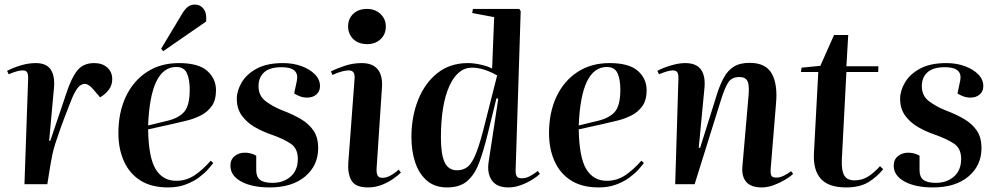

<svg xmlns="http://www.w3.org/2000/svg" viewBox="-20 -806 4359 840"><path d="M103 -459Q104 -478 99.5 -488Q95 -498 79 -498Q70 -498 55.5 -494.5Q41 -491 18 -481L11 -496Q33 -508 68 -519Q103 -530 136 -530Q184 -530 202.5 -501Q221 -472 216 -420L195 -190H200L271 -400Q293 -467 319 -498.5Q345 -530 392 -530Q428 -530 449.5 -510.5Q471 -491 471 -460Q471 -433 456 -413.5Q441 -394 418 -380L389 -414Q368 -439 351 -439Q342 -439 332 -433Q322 -427 310 -406.5Q298 -386 282 -343Q260 -287 246 -248Q232 -209 223 -181Q214 -153 209 -129.5Q204 -106 200 -81L187 0H87Z M763 -530Q848 -530 886.5 -496Q925 -462 925 -411Q925 -368 906.5 -342Q888 -316 858.5 -301Q829 -286 795.5 -278Q762 -270 732 -263L628 -240Q630 -117 661 -66Q692 -15 751 -15Q795 -15 831 -39Q867 -63 902 -103L913 -93Q905 -82 889.5 -64.5Q874 -47 849.5 -29Q825 -11 791.5 1.5Q758 14 715 14Q643 14 595 -16Q547 -46 522.5 -100Q498 -154 498 -224Q498 -314 530.5 -383Q563 -452 622.5 -491Q682 -530 763 -530ZM810 -414Q810 -459 797.5 -486Q785 -513 751 -513Q638 -513 628 -257L714 -278Q763 -290 786.5 -317.5Q810 -345 810 -414ZM780 -751Q790 -767 802.5 -776.5Q815 -786 833 -786Q856 -786 870.5 -767.5Q885 -749 882 -712L694 -582L685 -593Z M1172 -6Q1220 -6 1251.5 -33.5Q1283 -61 1283 -111Q1283 -156 1252.5 -177Q1222 -198 1165 -218Q1127 -231 1093 -251Q1059 -271 1037.5 -301Q1016 -331 1016 -374Q1016 -409 1037.5 -445.5Q1059 -482 1103.5 -506Q1148 -530 1218 -530Q1263 -530 1299.5 -516.5Q1336 -503 1358 -480.5Q1380 -458 1380 -429Q1380 -407 1364.5 -393Q1349 -379 1324 -379Q1307 -379 1292.5 -384.5Q1278 -390 1267 -397L1279 -454Q1290 -512 1212 -512Q1160 -512 1135.5 -489.5Q1111 -467 1111 -429Q1111 -387 1142 -363.5Q1173 -340 1213 -324Q1261 -306 1296.5 -285Q1332 -264 1352 -234Q1372 -204 1372 -158Q1372 -82 1315 -34Q1258 14 1160 14Q1082 14 1035 -12Q988 -38 988 -81Q988 -108 1006.5 -123Q1025 -138 1051 -138Q1078 -138 1101 -125V-61Q1101 -32 1118 -19Q1135 -6 1172 -6Z M1503 -691Q1503 -724 1525.5 -745.5Q1548 -767 1586 -767Q1621 -767 1644.5 -745Q1668 -723 1668 -690Q1668 -656 1645 -634.5Q1622 -613 1587 -613Q1548 -613 1525.5 -635Q1503 -657 1503 -691ZM1531 -458Q1533 -479 1527 -488.5Q1521 -498 1505 -498Q1479 -498 1434 -478L1428 -494Q1450 -505 1486.5 -517.5Q1523 -530 1562 -530Q1611 -530 1633 -502Q1655 -474 1651 -422L1628 -75Q1626 -50 1631.5 -39Q1637 -28 1653 -28Q1670 -28 1688.5 -38Q1707 -48 1724 -64L1734 -51Q1723 -40 1701.5 -24.5Q1680 -9 1651 2.5Q1622 14 1590 14Q1535 14 1517.5 -16.5Q1500 -47 1504 -97Z M2236 -66Q2235 -46 2240 -36Q2245 -26 2263 -26Q2282 -26 2300.5 -36.5Q2319 -47 2333 -58L2342 -45Q2332 -35 2310 -21Q2288 -7 2260 3.5Q2232 14 2204 14Q2153 14 2131.5 -17.5Q2110 -49 2118 -99L2160 -374L2152 -376L2110 -205Q2095 -146 2077 -96Q2059 -46 2026.5 -16Q1994 14 1936 14Q1882 14 1847.5 -16Q1813 -46 1796.5 -95.5Q1780 -145 1780 -206Q1780 -296 1809.5 -369.5Q1839 -443 1894 -486.5Q1949 -530 2027 -530Q2053 -530 2084 -523Q2115 -516 2133 -506L2142 -731L2046 -749L2049 -767H2252L2258 -757ZM1980 -61Q2008 -61 2027.5 -77.5Q2047 -94 2065 -141Q2083 -188 2105 -279L2155 -476Q2095 -510 2045 -510Q1982 -510 1945.5 -428.5Q1909 -347 1909 -204Q1909 -130 1925.5 -95.5Q1942 -61 1980 -61Z M2647 -530Q2732 -530 2770.5 -496Q2809 -462 2809 -411Q2809 -368 2790.5 -342Q2772 -316 2742.5 -301Q2713 -286 2679.5 -278Q2646 -270 2616 -263L2512 -240Q2514 -117 2545 -66Q2576 -15 2635 -15Q2679 -15 2715 -39Q2751 -63 2786 -103L2797 -93Q2789 -82 2773.5 -64.5Q2758 -47 2733.5 -29Q2709 -11 2675.5 1.5Q2642 14 2599 14Q2527 14 2479 -16Q2431 -46 2406.5 -100Q2382 -154 2382 -224Q2382 -314 2414.5 -383Q2447 -452 2506.5 -491Q2566 -530 2647 -530ZM2694 -414Q2694 -459 2681.5 -486Q2669 -513 2635 -513Q2522 -513 2512 -257L2598 -278Q2647 -290 2670.5 -317.5Q2694 -345 2694 -414Z M3450 -45Q3437 -33 3414.5 -19.5Q3392 -6 3365 4Q3338 14 3313 14Q3266 14 3245 -10Q3224 -34 3228 -78L3255 -389Q3259 -434 3250 -451.5Q3241 -469 3215 -469Q3183 -469 3167.5 -447.5Q3152 -426 3133 -365L3019 0H2934L2948 -460Q2949 -479 2944 -488.5Q2939 -498 2923 -498Q2913 -498 2897.5 -493.5Q2882 -489 2863 -481L2856 -496Q2866 -502 2886.5 -510Q2907 -518 2931.5 -524Q2956 -530 2978 -530Q3026 -530 3046.5 -502Q3067 -474 3062 -421L3037 -160L3043 -159L3113 -382Q3128 -432 3146 -465Q3164 -498 3190.5 -514.5Q3217 -531 3260 -531Q3330 -531 3356.5 -484Q3383 -437 3375 -352L3352 -71Q3350 -49 3354 -39Q3358 -29 3376 -29Q3393 -29 3410.5 -38Q3428 -47 3441 -57Z M3487 -510 3569 -518 3629 -653H3691L3683 -516H3823L3822 -491H3683L3663 -107Q3661 -60 3673.5 -38.5Q3686 -17 3718 -17Q3751 -17 3777 -33Q3803 -49 3830 -79L3844 -66Q3818 -33 3780 -9.5Q3742 14 3682 14Q3605 14 3571 -24Q3537 -62 3541 -136L3560 -491H3484Z M4074 -6Q4122 -6 4153.5 -33.5Q4185 -61 4185 -111Q4185 -156 4154.5 -177Q4124 -198 4067 -218Q4029 -231 3995 -251Q3961 -271 3939.5 -301Q3918 -331 3918 -374Q3918 -409 3939.5 -445.5Q3961 -482 4005.5 -506Q4050 -530 4120 -530Q4165 -530 4201.5 -516.5Q4238 -503 4260 -480.5Q4282 -458 4282 -429Q4282 -407 4266.5 -393Q4251 -379 4226 -379Q4209 -379 4194.5 -384.5Q4180 -390 4169 -397L4181 -454Q4192 -512 4114 -512Q4062 -512 4037.5 -489.5Q4013 -467 4013 -429Q4013 -387 4044 -363.5Q4075 -340 4115 -324Q4163 -306 4198.5 -285Q4234 -264 4254 -234Q4274 -204 4274 -158Q4274 -82 4217 -34Q4160 14 4062 14Q3984 14 3937 -12Q3890 -38 3890 -81Q3890 -108 3908.5 -123Q3927 -138 3953 -138Q3980 -138 4003 -125V-61Q4003 -32 4020 -19Q4037 -6 4074 -6Z"/></svg>

Font: Literata 72pt SemiBold
Style: Italic
Weight: 600
Italic angle: -2°
Designer: Latin by Veronika Burian and Jose Scaglione. Greek by Irene Vlachou. Cyrillic by Vera Evstafieva
Foundry: TypeTogether
Version: Version 3.002